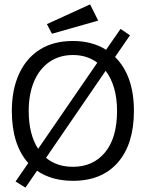

<svg xmlns="http://www.w3.org/2000/svg" viewBox="-20 -814 665 876"><path d="M96 42 51 14 109 -70Q34 -154 34 -308Q34 -405 67 -477Q100 -549 162 -588Q224 -627 313 -627Q400 -627 464 -587L530 -682L573 -653L505 -554Q591 -469 591 -308Q591 -157 518 -73Q445 11 313 11Q216 11 149 -35ZM111 -308Q111 -201 154 -135L424 -528Q377 -563 313 -563Q251 -563 205.5 -531.5Q160 -500 135.5 -442.5Q111 -385 111 -308ZM313 -53Q405 -53 459.5 -119Q514 -185 514 -308Q514 -422 462 -491L190 -94Q239 -53 313 -53ZM217 -660 194 -704 391 -794 428 -720Z"/></svg>

Font: Inconsolata Expanded
Style: Regular
Weight: 400
Width: 7
Monospace: yes
Designer: Raph Levien, Cyreal, Brenton Simpson
Foundry: Raph Levien, Cyreal, Google
Version: Version 3.100; ttfautohint (v1.8.4.7-5d5b)